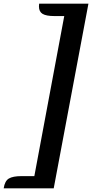

<svg xmlns="http://www.w3.org/2000/svg" viewBox="-101 -820 499 1040"><path d="M110 -785Q110 -796 111 -800H378L190 200H-81Q-75 160 -53 147Q-31 134 15 134H85L247 -733H194Q149 -733 129.5 -745Q110 -757 110 -785Z"/></svg>

Font: Sansita
Style: Italic
Weight: 400
Italic angle: -11°
Designer: Pablo Cosgaya
Foundry: Omnibus-Type
Version: Version 1.006